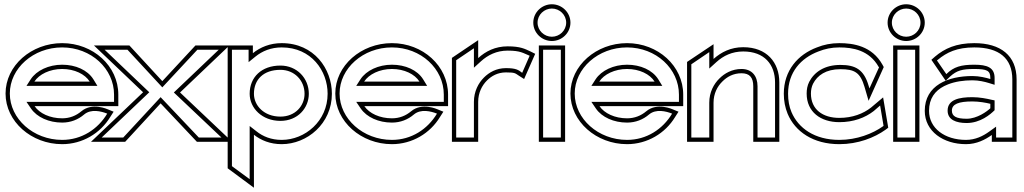

<svg xmlns="http://www.w3.org/2000/svg" viewBox="-20 -664 4794 899"><path d="M6 -226C6 -95 127 11 271 11C366 11 450 -40 496 -116L512 -141L485 -152C485 -152 412 -186 361 -143C336 -122 306 -110 271 -110C214 -110 165 -133 142 -167H534V-221C534 -355 416 -462 271 -462C127 -462 6 -357 6 -226ZM26 -226C26 -344 136 -442 271 -442C407 -442 514 -342 514 -221V-187H104L125 -156C153 -115 209 -90 271 -90C311 -90 346 -104 374 -128C406.4 -155.2 454.2 -143.1 482 -132C438.2 -59 362.4 -9 271 -9C136 -9 26 -108 26 -226ZM104 -262H436L417 -293C390 -336 334 -361 271 -361C208 -361 151 -334 124 -293ZM141 -282C163 -316 213 -341 271 -341C329 -341 378 -317 400 -282Z M406 0H566L732 -180L902 0H1067L823 -231L1054 -451H895L740 -284L586 -451H420L650 -232ZM456 -20 679 -232 470 -431H577L740 -255L904 -431H1004L794 -231L1017 -20H911L732 -209L557 -20Z M1046 124 1169 215V-33C1202 -7 1245 11 1299 11C1418 11 1534 -85 1534 -225C1534 -341 1451 -462 1299 -462C1244 -462 1199 -443 1164 -415V-451H1046ZM1066 114V-431H1144V-373L1176 -399C1208 -425 1249 -442 1299 -442C1438 -442 1514 -332 1514 -225C1514 -97 1408 -9 1299 -9C1250 -9 1211 -25 1181 -49L1149 -74V175ZM1149 -225C1149 -158 1207 -98 1293 -98C1374 -98 1426 -158 1426 -225C1426 -298 1370 -357 1293 -357C1205 -357 1149 -303 1149 -225ZM1169 -225C1169 -292 1214 -337 1293 -337C1359 -337 1406 -287 1406 -225C1406 -169 1363 -118 1293 -118C1216 -118 1169 -170 1169 -225Z M1550 -226C1550 -95 1671 11 1815 11C1910 11 1994 -40 2040 -116L2056 -141L2029 -152C2029 -152 1956 -186 1905 -143C1880 -122 1850 -110 1815 -110C1758 -110 1709 -133 1686 -167H2078V-221C2078 -355 1960 -462 1815 -462C1671 -462 1550 -357 1550 -226ZM1570 -226C1570 -344 1680 -442 1815 -442C1951 -442 2058 -342 2058 -221V-187H1648L1669 -156C1697 -115 1753 -90 1815 -90C1855 -90 1890 -104 1918 -128C1950.4 -155.2 1998.2 -143.1 2026 -132C1982.2 -59 1906.4 -9 1815 -9C1680 -9 1570 -108 1570 -226ZM1648 -262H1980L1961 -293C1934 -336 1878 -361 1815 -361C1752 -361 1695 -334 1668 -293ZM1685 -282C1707 -316 1757 -341 1815 -341C1873 -341 1922 -317 1944 -282Z M2096 0H2219V-187C2219 -230 2237 -264 2260 -287C2281 -308 2310 -325 2349 -325C2392 -325 2392 -321 2409 -310L2434 -294L2486 -412L2464 -423C2438 -435 2417 -447 2357 -447C2299 -447 2254 -424 2219 -392V-476L2096 -393ZM2116 -20V-382L2199 -438V-347L2232 -377C2264 -406 2305 -427 2357 -427C2417.9 -427 2429.7 -415.1 2460 -403L2425 -323C2407.7 -336.9 2395.2 -345 2349 -345C2304 -345 2270 -325 2246 -301C2220 -275 2199 -236 2199 -187V-20Z M2477 -558C2477 -510 2517 -472 2564 -472C2611 -472 2651 -510 2651 -558C2651 -606 2611 -644 2564 -644C2517 -644 2477 -606 2477 -558ZM2497 -558C2497 -595 2528 -624 2564 -624C2600 -624 2631 -595 2631 -558C2631 -521 2600 -492 2564 -492C2528 -492 2497 -521 2497 -558ZM2503 0H2626V-451H2503ZM2523 -20V-431H2606V-20Z M2651 -226C2651 -95 2772 11 2916 11C3011 11 3095 -40 3141 -116L3157 -141L3130 -152C3130 -152 3057 -186 3006 -143C2981 -122 2951 -110 2916 -110C2859 -110 2810 -133 2787 -167H3179V-221C3179 -355 3061 -462 2916 -462C2772 -462 2651 -357 2651 -226ZM2671 -226C2671 -344 2781 -442 2916 -442C3052 -442 3159 -342 3159 -221V-187H2749L2770 -156C2798 -115 2854 -90 2916 -90C2956 -90 2991 -104 3019 -128C3051.4 -155.2 3099.2 -143.1 3127 -132C3083.2 -59 3007.4 -9 2916 -9C2781 -9 2671 -108 2671 -226ZM2749 -262H3081L3062 -293C3035 -336 2979 -361 2916 -361C2853 -361 2796 -334 2769 -293ZM2786 -282C2808 -316 2858 -341 2916 -341C2974 -341 3023 -317 3045 -282Z M3197 0H3321V-183C3321 -226 3339 -260 3363 -283C3384 -304 3413 -321 3452 -321C3490 -321 3507 -301 3507 -260V0H3629V-278C3629 -372 3570 -443 3460 -443C3402 -443 3357 -420 3321 -388V-457L3197 -374ZM3217 -20V-363L3301 -420V-343L3334 -373C3367 -403 3408 -423 3460 -423C3559 -423 3609 -362 3609 -278V-20H3527V-260C3527 -308 3501 -341 3452 -341C3407 -341 3372 -320 3349 -297C3322 -271 3301 -232 3301 -183V-20Z M3650 -225C3650 -192 3656 -160 3668 -131C3703 -48 3787 11 3910 11C3997 11 4074 -19 4127 -57L4139 -66L4115 -208L4058 -160C4022 -132 3972 -112 3910 -112C3832.6 -112 3777 -151.1 3777 -226C3777 -242 3780 -258 3787 -272C3807 -311 3847 -340 3915 -340C3981 -340 4008 -325 4028 -257L4047 -192L4118 -350L4112 -361C4063 -449 3975 -462 3910 -462C3872 -462 3837 -455 3805 -442C3717 -409 3650 -335 3650 -225ZM3670 -225C3670 -326 3730 -392 3812 -423C3842 -435 3874 -442 3910 -442C3973 -442 4050 -429 4094 -351L4096 -349L4051 -250L4047 -263C4025 -338 3986 -360 3915 -360C3841 -360 3793 -327 3769 -281C3760 -263 3757 -245 3757 -226C3757 -139.9 3822.5 -92 3910 -92C3977 -92 4031 -113 4071 -144L4101 -170L4117 -75L4115 -73C4066 -38 3992 -9 3910 -9C3794 -9 3718 -64 3686 -139C3675 -165 3670 -194 3670 -225Z M4136 -558C4136 -510 4176 -472 4223 -472C4270 -472 4310 -510 4310 -558C4310 -606 4270 -644 4223 -644C4176 -644 4136 -606 4136 -558ZM4156 -558C4156 -595 4187 -624 4223 -624C4259 -624 4290 -595 4290 -558C4290 -521 4259 -492 4223 -492C4187 -492 4156 -521 4156 -558ZM4162 0H4285V-451H4162ZM4182 -20V-431H4265V-20Z M4310 -145C4310 -49 4397 11 4503 11C4553 11 4593 -10 4624 -32V0H4740V-292C4740 -404 4665 -462 4542 -462C4457 -462 4403 -437 4358 -399L4341 -384L4408 -286L4429 -306C4460 -334 4485 -341 4542 -341C4602 -341 4617 -333 4617 -299V-294C4597 -300 4566 -308 4533 -308C4420 -308 4310 -265 4310 -145ZM4330 -145C4330 -203 4358 -239 4401 -261L4419 -269C4452 -282 4492 -288 4533 -288C4563 -288 4592 -281 4611 -275L4637 -267V-299C4637 -348 4602 -361 4542 -361C4480.9 -361 4445.5 -351.5 4411 -317L4367 -381L4371 -384C4413 -419 4461 -442 4542 -442C4658 -442 4720 -391 4720 -292V-20H4644V-71L4612 -48C4583 -27 4547 -9 4503 -9C4403 -9 4330 -64 4330 -145ZM4417 -146C4417 -103 4457 -88 4506 -88C4570.4 -88 4617.3 -128.3 4637 -148V-194L4622 -197C4601 -202 4567 -209 4533 -209C4472 -209 4417 -198 4417 -146ZM4437 -146C4437 -177 4469 -189 4533 -189C4564 -189 4597 -183 4617 -178V-157C4602 -143 4556 -108 4506 -108C4457 -108 4437 -120 4437 -146Z"/></svg>

Font: Charger Pro
Style: Ol
Weight: 900
Designer: Jasper
Foundry: Cannot Into Space Fonts
Version: Version 1.09